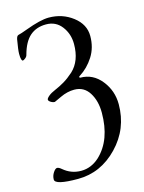

<svg xmlns="http://www.w3.org/2000/svg" viewBox="-128 -739 762 1015"><g transform="rotate(-15 253.5 -232.0)"><path d="M480 -126Q480 8 387.5 104Q295 200 170 200Q45 200 45 170Q45 150 56.5 132.5Q68 115 77.5 115Q87 115 101 127Q143 163 198 163Q253 163 298 122Q382 43 382 -106Q382 -171 353.5 -216Q325 -261 272 -261Q234 -261 196 -243Q158 -225 157 -225Q146 -225 135 -232Q124 -239 124 -246Q124 -253 137.5 -264.5Q151 -276 176 -286.5Q201 -297 226.5 -312Q252 -327 280 -352Q334 -402 334 -495Q334 -550 302.5 -591.5Q271 -633 217.5 -633Q164 -633 129 -602.5Q94 -572 76 -505Q74 -495 64.5 -487.5Q55 -480 50.5 -480Q46 -480 43 -489Q40 -498 40 -519Q40 -540 50 -597Q54 -615 63 -617Q77 -620 112 -633Q195 -664 240 -664Q315 -664 371.5 -620.5Q428 -577 428 -513.5Q428 -450 397 -401.5Q366 -353 320 -324Q314 -321 315.5 -317.5Q317 -314 320 -314Q389 -314 434.5 -257Q480 -200 480 -126Z"/></g></svg>

Font: EB Garamond
Style: Regular
Weight: 400
Version: Version 0.012